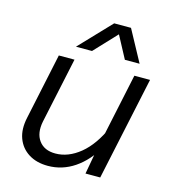

<svg xmlns="http://www.w3.org/2000/svg" viewBox="-116 -875 882 982"><g transform="rotate(15 325.0 -384.0)"><path d="M219 -548 145 -201Q132 -137 160.5 -98Q189 -59 248 -59Q316 -59 378.5 -110Q441 -161 486 -263L479 -157Q432 -75 367.5 -31.5Q303 12 227 12Q167 12 125 -14.5Q83 -41 65.5 -88Q48 -135 62 -199L136 -548ZM619 -548 502 0H424L448 -133L536 -548ZM209 -614 367 -780H456L546 -614H468L405 -732L294 -614Z"/></g></svg>

Font: Azeret Mono Thin Light
Style: Italic
Weight: 300
Italic angle: -12°
Version: Version 1.002